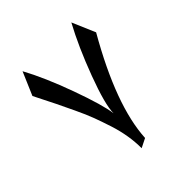

<svg xmlns="http://www.w3.org/2000/svg" viewBox="-169 -699 837 837"><g transform="rotate(-45 249.5 -281.0)"><path d="M53.2 -476.6 99.1 -583.5Q147.5 -494.6 195.1 -363Q242.7 -231.4 250 -173.3Q250 -226.1 298.6 -356.2Q347.2 -486.3 399.9 -583.5L445.8 -476.6Q281.2 -190.4 271 0L229 21Q229 -56.2 203.1 -137.7Q189 -181.2 176 -216.3Q163.1 -251.5 138.7 -302.7Q108.4 -368.2 53.2 -476.6Z"/></g></svg>

Font: Farbod
Style: Regular
Weight: 400
Designer: Mohammad Saleh Souzanchi
Foundry: http://font-store.ir
Version: Version:3.2.5;RFB:1.2.5;Building:2016-06-12 13:21:07.028780